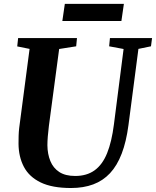

<svg xmlns="http://www.w3.org/2000/svg" viewBox="-20 -934 784 964"><path d="M675 -688.5 625 -306Q614 -222.5 591 -162.5Q568 -102.5 532.5 -64.5Q497 -26.5 448 -8.2Q399 10 336.5 10Q242 10 184.2 -18Q126.5 -46 100 -96.2Q73.5 -146.5 73 -212.5Q73 -231.5 73.5 -251.5Q74 -271.5 76.5 -292.5L128.5 -688.5L66.5 -701L71 -743H366.5L362.5 -701.5L277 -688L225.5 -302Q222 -274 220 -249.2Q218 -224.5 218 -204.5Q218.5 -160.5 232.8 -125.5Q247 -90.5 277.5 -70.5Q308 -50.5 357.5 -50.5Q416 -50.5 455.2 -79Q494.5 -107.5 517.8 -165Q541 -222.5 552 -309.5L600.5 -688L528 -701.5L532 -743H743.5L738 -701.5ZM305.5 -914.5H602L589.5 -828.5H293Z"/></svg>

Font: Merriweather 48pt
Style: Bold Italic
Weight: 700
Italic angle: -7.8°
Version: Version 2.101